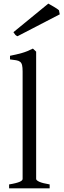

<svg xmlns="http://www.w3.org/2000/svg" viewBox="-20 -1020 344 1040"><path d="M29.3 0V-21Q50.3 -24.4 64.5 -28.1Q78.6 -31.7 86.9 -35.4Q95.2 -39.1 98.9 -43Q102.5 -46.9 102.5 -50.8V-632.8Q102.5 -654.8 99.6 -667Q96.7 -679.2 88.9 -685.3Q81.1 -691.4 67.9 -693.6Q54.7 -695.8 34.2 -698.2V-717.8Q69.3 -724.6 98.6 -732.9Q127.9 -741.2 158.2 -756.8L175.8 -740.2V-50.8Q175.8 -43.5 192.4 -35.6Q209 -27.8 249 -21V0ZM74.7 -823.7Q66.4 -827.1 62.7 -831.8Q59.1 -836.4 52.7 -845.7L241.7 -1000.5Q246.6 -997.6 254.9 -992.9Q263.2 -988.3 272 -983.2Q280.8 -978 288.1 -973.1Q295.4 -968.3 299.3 -964.4L303.7 -942.4Z"/></svg>

Font: Gentium Plus Viet
Style: Regular
Weight: 400
Designer: J. Victor Gaultney, Annie Olsen, Iska Routamaa, Becca Hirsbrunner
Foundry: SIL International
Version: Version 5.000